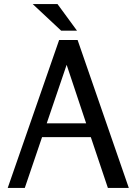

<svg xmlns="http://www.w3.org/2000/svg" viewBox="-20 -925 671 945"><path d="M362 -728 614 0H511L427 -250H187L102 0H18L271 -728ZM308 -606 210 -318H404ZM263 -905 359 -774H281L141 -905Z"/></svg>

Font: Rosario Light
Style: Regular
Weight: 300
Designer: Hector Gatti
Foundry: Omnibus Type
Version: Version 1.101; ttfautohint (v1.8.1.43-b0c9)